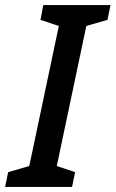

<svg xmlns="http://www.w3.org/2000/svg" viewBox="-66 -734 454 754"><path d="M-46 0 -34 -58 49 -82 165 -632 93 -656 104 -714H368L356 -656L273 -632L157 -82L229 -58L217 0Z"/></svg>

Font: Noto Sans ExtraCondensed SemiBold
Style: Italic
Weight: 600
Width: 2
Italic angle: -12°
Designer: Monotype Design Team
Foundry: Monotype Imaging Inc.
Version: Version 2.013; ttfautohint (v1.8.4.7-5d5b)